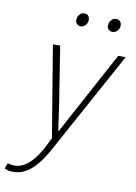

<svg xmlns="http://www.w3.org/2000/svg" viewBox="-175 -732 720 1013"><g transform="rotate(10 184.5 -225.5)"><path d="M-32 219C46 219 102 154 152 61L448 -480H408L244 -176C219 -130 193 -82 169 -36H165C158 -80 152 -131 145 -176L97 -480H58L139 9L118 51C77 132 28 185 -30 185C-44 185 -56 183 -67 179L-79 208C-65 217 -48 219 -32 219ZM186 -599C205 -599 222 -617 222 -639C222 -659 211 -670 193 -670C175 -670 157 -652 157 -628C157 -610 169 -599 186 -599ZM357 -599C375 -599 393 -617 393 -639C393 -659 381 -670 363 -670C345 -670 327 -652 327 -628C327 -610 339 -599 357 -599Z"/></g></svg>

Font: Source Sans Pro Light
Style: Italic
Weight: 300
Italic angle: -11°
Designer: Paul D. Hunt
Foundry: Adobe Systems Incorporated
Version: Version 3.006;hotconv 1.0.111;makeotfexe 2.5.65597